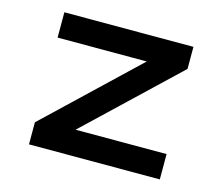

<svg xmlns="http://www.w3.org/2000/svg" viewBox="-81 -633 864 740"><g transform="rotate(15 351.5 -263.5)"><path d="M90 0V-88L471 -450L485 -426H90V-527H605V-439L231 -84L214 -101H612V0Z"/></g></svg>

Font: Lexend Tera Medium
Style: Regular
Weight: 500
Designer: Bonnie Shaver-Troup, Thomas Jockin
Foundry: Lexend
Version: Version 1.007